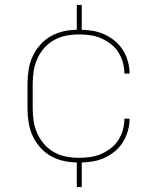

<svg xmlns="http://www.w3.org/2000/svg" viewBox="-20 -648 640 775"><path d="M298 8Q269 8 241 2.5Q213 -3 188 -16.5Q163 -30 143.5 -51.5Q124 -73 112 -99Q100 -125 95.5 -153.5Q91 -182 91 -210V-310Q91 -338 95.5 -366.5Q100 -395 112 -421Q124 -447 143.5 -468.5Q163 -490 188 -503.5Q213 -517 241 -522.5Q269 -528 298 -528Q323 -528 348.5 -524.5Q374 -521 397.5 -511Q421 -501 441 -485Q461 -469 475 -447.5Q489 -426 496 -401Q503 -376 503 -351H482Q482 -374 476 -396Q470 -418 457.5 -437.5Q445 -457 426.5 -471Q408 -485 387 -494Q366 -503 343 -506Q320 -509 298 -509Q272 -509 246.5 -504Q221 -499 198.5 -486.5Q176 -474 158.5 -454Q141 -434 130.5 -410.5Q120 -387 116 -361.5Q112 -336 112 -310V-210Q112 -184 116 -158.5Q120 -133 130.5 -109.5Q141 -86 158.5 -66Q176 -46 198.5 -33.5Q221 -21 246.5 -16Q272 -11 298 -11Q320 -11 343 -14Q366 -17 387 -26Q408 -35 426.5 -49Q445 -63 457.5 -82.5Q470 -102 476 -124Q482 -146 482 -169H503Q503 -144 496 -119Q489 -94 475 -72.5Q461 -51 441 -35Q421 -19 397.5 -9Q374 1 348.5 4.5Q323 8 298 8ZM310 -511H290V-628H310ZM290 107V-9H310V107Z"/></svg>

Font: Zed Sans Thin Extended
Style: Regular
Weight: 100
Width: 7
Designer: Belleve Invis
Foundry: Belleve Invis
Version: Version 1.0.0; ttfautohint (v1.8.4)